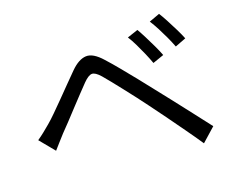

<svg xmlns="http://www.w3.org/2000/svg" viewBox="-98 -871 1196 985"><g transform="rotate(-15 500.0 -378.5)"><path d="M690.9 -678.2Q703.5 -660.5 721.3 -632.1Q739.1 -603.7 756.5 -573.8Q773.9 -543.9 785.6 -519.7L726.7 -493.2Q714.4 -519.6 699.1 -548Q683.7 -576.3 667.3 -603.8Q650.9 -631.4 633.9 -653.5ZM819.4 -729.1Q833 -711.8 851 -683.9Q869 -656 887.2 -626.2Q905.4 -596.3 917 -573.1L859.4 -545.1Q846.6 -571.5 830.6 -599.5Q814.6 -627.4 797.5 -654.3Q780.3 -681.1 763.4 -702.9ZM53.1 -263.5Q72.8 -279.8 88.5 -294.9Q104.2 -310.1 123.8 -329.6Q142 -347.8 165.7 -375.8Q189.5 -403.7 216.6 -436.6Q243.7 -469.5 270.8 -502.6Q298 -535.7 321.3 -563.4Q361 -610.3 400 -615.8Q439 -621.3 490 -572.6Q520.5 -544.5 557 -507.2Q593.6 -469.8 629.8 -432.1Q666 -394.4 694.8 -363.2Q728.8 -327.8 770.9 -282.4Q813 -237 857.1 -189.6Q901.2 -142.2 939.2 -100.6L870.4 -28Q835.4 -71.4 795.5 -117.8Q755.7 -164.3 717.3 -208.7Q679 -253.1 646.7 -289.1Q625.3 -313.7 598.4 -342.9Q571.5 -372.1 544.3 -401.2Q517.2 -430.3 493.5 -454.9Q469.7 -479.6 454 -495Q424.7 -523.1 406.3 -520.9Q387.9 -518.7 362.2 -487.6Q344.3 -465.7 321 -436.3Q297.7 -406.9 272.9 -375.1Q248.1 -343.2 225.3 -314.1Q202.4 -285.1 185.3 -264.5Q170.4 -245.2 154.8 -224Q139.3 -202.8 127.7 -187.5Z"/></g></svg>

Font: Noto Sans JP
Style: Regular
Weight: 100
Designer: Ryoko NISHIZUKA 西塚涼子 (kana, bopomofo & ideographs); Paul D. Hunt (Latin, Greek & Cyrillic); Sandoll Communications 산돌커뮤니
Foundry: Adobe
Version: Version 2.004;hotconv 1.0.118;makeotfexe 2.5.65603